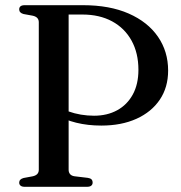

<svg xmlns="http://www.w3.org/2000/svg" viewBox="-20 -720 696 740"><path d="M628 -448Q628 -383.5 596 -336Q564 -288.5 506 -262.2Q448 -236 370.5 -236Q318.5 -236 273.8 -247Q229 -258 196 -279L202 -311.5Q220.5 -299 243.5 -290.8Q266.5 -282.5 291.8 -278.2Q317 -274 342.5 -274Q393 -274 431.5 -295Q470 -316 491.8 -355.8Q513.5 -395.5 513.5 -451Q513.5 -515.5 487 -563.5Q460.5 -611.5 412 -637.8Q363.5 -664 297.5 -664H244.5V-65.5Q244.5 -55.5 250.2 -48.8Q256 -42 268 -40.5L318.5 -34.5Q328.5 -33 332.8 -28.5Q337 -24 337 -16Q337 -9 331.8 -4.5Q326.5 0 315 0H75.5Q64.5 0 59.2 -4.5Q54 -9 54 -16Q54 -29.5 71 -34L106 -40.5Q117.5 -43 123.5 -49.2Q129.5 -55.5 129.5 -65.5V-634.5Q129.5 -644.5 123.5 -650.8Q117.5 -657 106 -659.5L70.5 -666Q54 -670.5 54 -684Q54 -691.5 59.2 -695.8Q64.5 -700 75.5 -700H300Q402.5 -700 476 -667.8Q549.5 -635.5 588.8 -578.5Q628 -521.5 628 -448Z"/></svg>

Font: Fraunces 36pt
Style: Regular
Weight: 400
Version: Version 1.000;[b76b70a41]